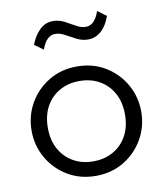

<svg xmlns="http://www.w3.org/2000/svg" viewBox="-84 -806 760 890"><g transform="rotate(-10 296.0 -361.0)"><path d="M296 15Q222 15 163.5 -20.2Q105 -55.5 71.5 -114Q38 -172.5 38 -242.5Q38 -312.5 71.5 -371Q105 -429.5 163.5 -464.8Q222 -500 296 -500Q370.5 -500 428.8 -464.8Q487 -429.5 520.5 -371Q554 -312.5 554 -242.5Q554 -172.5 520.5 -114Q487 -55.5 428.8 -20.2Q370.5 15 296 15ZM296 -53.5Q349 -53.5 390 -76.8Q431 -100 454.2 -142.2Q477.5 -184.5 477.5 -242.5Q477.5 -300.5 454.2 -342.8Q431 -385 390 -408.2Q349 -431.5 296 -431.5Q243 -431.5 202 -408.2Q161 -385 137.8 -342.8Q114.5 -300.5 114.5 -242.5Q114.5 -184.5 138 -142.2Q161.5 -100 202.2 -76.8Q243 -53.5 296 -53.5ZM159.5 -603.5 118 -633Q134 -675 160.8 -700.8Q187.5 -726.5 223 -726.5Q251.5 -726.5 276.8 -713.2Q302 -700 325 -686.8Q348 -673.5 370.5 -673.5Q391.5 -673.5 407.5 -690.2Q423.5 -707 433.5 -737L474.5 -706.5Q459.5 -662.5 432.2 -638.2Q405 -614 371 -614Q342.5 -614 317 -627Q291.5 -640 268.2 -653Q245 -666 223 -666Q181.5 -666 159.5 -603.5Z"/></g></svg>

Font: Geologica ExtraLight
Style: Regular
Weight: 200
Designer: Sindre Bremnes, Frode Helland
Foundry: Monokrom Skriftforlag AS
Version: Version 1.010; ttfautohint (v1.8.4.7-5d5b);gftools[0.9.28]